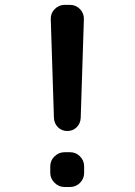

<svg xmlns="http://www.w3.org/2000/svg" viewBox="-20 -750 540 770"><path d="M239.3 0Q215.8 0 198.7 -17.1Q181.6 -34.2 181.6 -56.6V-83Q181.6 -106.4 198.7 -123Q215.8 -139.6 239.3 -139.6H260.7Q284.2 -139.6 300.8 -123Q317.4 -106.4 317.4 -83V-56.6Q317.4 -33.2 300.8 -16.6Q284.2 0 260.7 0ZM196.3 -277.3 183.6 -672.9Q182.6 -696.3 199.2 -713.4Q215.8 -730.5 239.3 -730.5H260.7Q284.2 -730.5 300.8 -713.4Q317.4 -696.3 316.4 -672.9L303.7 -277.3Q302.7 -254.9 287.6 -239.7Q272.5 -224.6 250 -224.6Q227.5 -224.6 212.4 -239.7Q197.3 -254.9 196.3 -277.3Z"/></svg>

Font: Rounded Mgen+ 2m medium
Style: Regular
Weight: 500
Designer: [Source Han Sans]
Ryoko NISHIZUKA  (kana & ideographs); Paul D. Hunt (Latin, Greek & Cyrillic); Wenlong ZHANG  (bopomofo
Version: Version 1.059.20150602